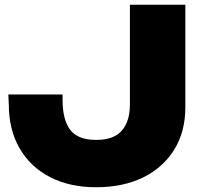

<svg xmlns="http://www.w3.org/2000/svg" viewBox="-20 -770 855 807"><path d="M15 -373H243V-350Q243 -267 275 -224.5Q307 -182 384 -182Q459 -182 492.5 -221.5Q526 -261 526 -331V-750H759V-319Q759 -216 712 -140.5Q665 -65 581 -24Q497 17 384 17Q273 17 190.5 -25.5Q108 -68 62.5 -146.5Q17 -225 17 -331Z"/></svg>

Font: Unbounded ExtraBold
Style: Regular
Weight: 800
Designer: Luke Prowse, Jean-Baptiste Morizot, Fátima Lázaro, Florian Runge
Foundry: NaN
Version: Version 1.701;gftools[0.9.28.dev5+ged2979d]